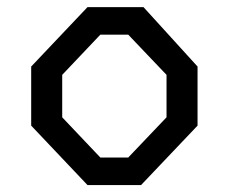

<svg xmlns="http://www.w3.org/2000/svg" viewBox="-20 -534 660 554"><path d="M232.5 0H387L550 -171.5V-342L394 -513.5H232.5L70 -342V-171.5ZM269.5 -79.5 159.5 -195.5V-318L269.5 -434H350L460.5 -318V-195.5L350 -79.5Z"/></svg>

Font: FontWithASyntaxHighlighterNightOwl
Style: Regular
Weight: 400
Designer: Riley Cran & the Lettermatic Team
Foundry: Lettermatic
Version: Version 1.000 (FontWithASyntaxHighlighterNightOwl)